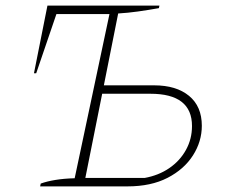

<svg xmlns="http://www.w3.org/2000/svg" viewBox="-20 -664 801 684"><path d="M123 0 125 -10Q147 -18 177.5 -23Q208 -28 246 -29L370 -614H181L109 -403H101L149 -644H548L546 -635Q507 -628 471 -623Q435 -618 401 -616L350 -360H529Q608 -360 653.5 -322.5Q699 -285 699 -216Q699 -160 667.5 -110.5Q636 -61 577 -30.5Q518 0 434 0ZM284 -30H495Q545 -39 583 -65Q621 -91 642.5 -130Q664 -169 664 -215Q664 -330 516 -330H344Z"/></svg>

Font: Piazzolla Thin
Style: Italic
Weight: 100
Italic angle: -11.3°
Designer: Juan Pablo del Peral
Foundry: Huerta Tipografica
Version: Version 1.330